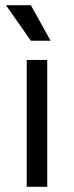

<svg xmlns="http://www.w3.org/2000/svg" viewBox="-20 -720 285 740"><path d="M83 0V-489H162V0ZM99 -563 3 -700H99L175 -563Z"/></svg>

Font: Space Grotesk Light
Style: Regular
Weight: 400
Version: Version 2.000